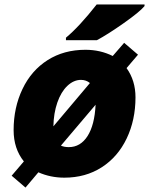

<svg xmlns="http://www.w3.org/2000/svg" viewBox="-20 -786 668 860"><path d="M268.1 9.8Q206.1 9.8 151.9 -14.2L94.2 54.2L32.2 1L86.9 -63Q41 -120.1 41 -203.1Q41 -304.2 80.8 -387.5Q120.6 -470.7 193.4 -516.8Q266.1 -563 362.8 -563Q429.2 -563 484.9 -535.2L536.1 -594.2L598.1 -541L546.9 -481Q586.9 -425.3 586.9 -350.1Q586.9 -248.5 547.4 -165.8Q507.8 -83 435.5 -36.6Q363.3 9.8 268.1 9.8ZM342.8 -428.2Q310.1 -428.2 281.7 -401.4Q253.4 -374.5 236.8 -326.7Q220.2 -278.8 219.2 -220.2L382.8 -414.1Q365.7 -428.2 342.8 -428.2ZM288.1 -127Q340.3 -127 372.1 -176.5Q403.8 -226.1 408.2 -316.9L252.9 -133.8Q267.1 -127 288.1 -127ZM275.4 -617.2Q335.4 -667 413.1 -766.1H627.4V-758.8Q605.5 -732.4 533.9 -682.1Q462.4 -631.8 414.1 -606H275.4Z"/></svg>

Font: Open Sans Extrabold
Style: Italic
Weight: 800
Italic angle: -12°
Foundry: Ascender Corporation
Version: Version 1.10